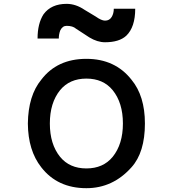

<svg xmlns="http://www.w3.org/2000/svg" viewBox="-20 -986 905 1006"><path d="M294.9 -164.1Q241.2 -230.5 241.2 -338.9Q241.2 -447.3 294.9 -513.7Q344.7 -574.2 432.6 -574.2Q520.5 -574.2 570.3 -513.7Q624 -447.3 624 -338.9Q624 -230.5 570.3 -164.1Q520.5 -103.5 432.6 -103.5Q344.7 -103.5 294.9 -164.1ZM432.6 0Q571.3 0 668.9 -109.4Q739.3 -187.5 739.3 -338.9Q739.3 -483.4 668.9 -568.4Q583 -677.7 432.6 -677.7Q279.3 -677.7 196.3 -568.4Q127.9 -485.4 126 -338.9Q127 -197.3 196.3 -109.4Q281.2 0 432.6 0ZM176.8 -784.2H288.1Q288.1 -806.6 295.9 -827.1Q307.6 -850.6 329.1 -850.6Q361.3 -850.6 377.9 -835.9L448.2 -790Q490.2 -764.6 530.3 -764.6Q604.5 -764.6 641.6 -798.8Q688.5 -843.8 688.5 -940.4H576.2Q576.2 -916 565.4 -897.5Q553.7 -877.9 530.3 -877.9Q511.7 -877.9 481.4 -899.4L422.9 -934.6Q377 -965.8 329.1 -965.8Q248 -965.8 208 -911.1Q176.8 -862.3 176.8 -784.2Z"/></svg>

Font: OCR-B
Style: Regular
Weight: 400
Version: 1.1